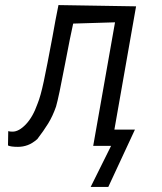

<svg xmlns="http://www.w3.org/2000/svg" viewBox="-20 -575 640 757"><path d="M418 0H347.5L433.5 -487L268.5 -482Q258 -436 236.5 -323Q211.5 -191 201 -155Q188 -117.5 170 -88.2Q152 -59 127 -26.5Q107.5 -9.5 89 -2.8Q70.5 4 51 4Q22 4 11.5 -1.5L12.5 -58Q18 -56 29.5 -56Q54.5 -56 82 -84.8Q109.5 -113.5 128 -166Q140 -195 152.5 -253.8Q165 -312.5 187 -430.5Q198.5 -496.5 210.5 -555L516.5 -550L431 -64H512L407 162H337.5Z"/></svg>

Font: JuliaMono ExtraBoldItalic
Style: Regular
Weight: 800
Italic angle: -9°
Monospace: yes
Designer: cormullion
Foundry: corm
Version: Version 0.049; ttfautohint (v1.8.4)